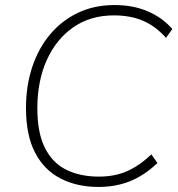

<svg xmlns="http://www.w3.org/2000/svg" viewBox="-20 -733 707 761"><path d="M371 8Q285 8 220 -25.5Q155 -59 119 -128Q83 -197 83 -305Q83 -392 107.5 -466.5Q132 -541 178 -596Q224 -651 288.5 -682Q353 -713 434 -713Q508 -713 566 -688Q624 -663 663 -618L638 -583Q597 -629 547.5 -650.5Q498 -672 431 -672Q338 -672 270 -624.5Q202 -577 165 -494Q128 -411 128 -304Q128 -207 158 -147Q188 -87 243 -60Q298 -33 372 -33Q434 -33 482.5 -54Q531 -75 580 -121L604 -87Q572 -56 535.5 -34.5Q499 -13 458 -2.5Q417 8 371 8Z"/></svg>

Font: Nunito Sans 12pt ExtraLight 12pt ExtraLight
Style: Italic
Weight: 250
Italic angle: -9°
Version: Version 3.101;gftools[0.9.27]